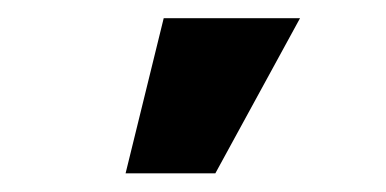

<svg xmlns="http://www.w3.org/2000/svg" viewBox="-20 -802 420 209"><path d="M158.2 -782.2H306.6L214.4 -613.3H116.7Z"/></svg>

Font: Roboto
Style: Regular
Weight: 900
Designer: Google
Version: Version 2.001171; 2014